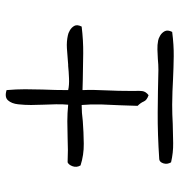

<svg xmlns="http://www.w3.org/2000/svg" viewBox="2 -658 638 683"><g transform="rotate(-90 321.5 -316.0)"><path d="M569 -345Q519 -339 473.5 -339.5Q428 -340 380 -341Q371 -341 361.5 -341.5Q352 -342 343 -342Q344 -321 343.5 -300Q343 -279 342 -256Q341 -236 340.5 -214Q340 -192 340 -168Q340 -165 340 -162Q340 -159 340 -155Q341 -142 339.5 -129.5Q338 -117 325 -107Q307 -113 302.5 -124Q298 -135 287 -146Q287 -162 288 -177Q289 -192 289 -207Q291 -243 292 -277Q293 -311 290 -345Q276 -345 262 -344Q248 -343 233 -341Q193 -338 152.5 -337.5Q112 -337 75 -349Q67 -363 72 -377Q77 -391 86 -395Q107 -394 129.5 -394Q152 -394 175 -395Q203 -396 232 -396Q261 -396 291 -393Q293 -412 292.5 -436.5Q292 -461 291 -484Q291 -495 290.5 -505.5Q290 -516 290 -525Q290 -548 292.5 -571Q295 -594 306.5 -607Q318 -620 343 -612Q346 -578 346 -546.5Q346 -515 345 -484Q344 -461 343.5 -438Q343 -415 343 -393Q360 -389 385 -390Q410 -391 429 -393Q432 -393 434 -393Q438 -393 446 -394Q468 -396 492 -397.5Q516 -399 538 -394Q545 -393 555.5 -387Q566 -381 571.5 -371Q577 -361 569 -345ZM550 -23Q503 -17 463.5 -17.5Q424 -18 381 -20Q360 -21 338 -22Q316 -23 291 -23Q274 -23 257 -22.5Q240 -22 223 -21Q189 -20 154.5 -19.5Q120 -19 86 -27Q78 -41 82.5 -54.5Q87 -68 97 -69Q187 -75 263 -74.5Q339 -74 415 -72Q424 -72 434 -72.5Q444 -73 454 -74Q471 -75 487.5 -75.5Q504 -76 519 -73Q526 -72 536.5 -66Q547 -60 552.5 -49.5Q558 -39 550 -23Z"/></g></svg>

Font: Yuji Mai
Style: Regular
Weight: 400
Designer: Kataoka Yuji
Foundry: Kinuta Font Factory
Version: Version 3.002